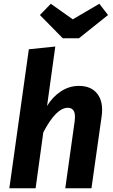

<svg xmlns="http://www.w3.org/2000/svg" viewBox="-20 -1004 605 1024"><path d="M509.8 -983.9 556.2 -923.8 400.9 -799.8H314.9L192.9 -923.8L251 -983.9L368.2 -900.9ZM400.9 -545.9Q467.3 -545.9 500 -502.4Q532.7 -459 522 -382.8L467.8 0H328.1L377.9 -355Q383.3 -396.5 373.3 -412.8Q363.3 -429.2 341.8 -429.2Q279.3 -429.2 210.9 -297.9L169.9 0H29.8L133.8 -741.2L274.9 -755.9L231 -439Q261.2 -488.3 305.4 -517.1Q349.6 -545.9 400.9 -545.9Z"/></svg>

Font: FiraGO SemiBold
Style: Italic
Weight: 600
Italic angle: -8°
Designer: bBox Type GmbH
Foundry: bBox Type GmbH
Version: Version 1.001;PS 001.001;hotconv 1.0.88;makeotf.lib2.5.64775